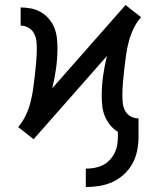

<svg xmlns="http://www.w3.org/2000/svg" viewBox="-20 -550 640 772"><path d="M325 202V128Q343 128 360 125Q377 122 392.5 114.5Q408 107 420 94.5Q432 82 440 66.5Q448 51 451 34Q454 17 454 0V-20Q436 -31 423 -47Q410 -63 402 -82Q394 -101 391.5 -121.5Q389 -142 389 -163Q389 -204 394.5 -244.5Q400 -285 410 -325L115 10L84 -15L53 -39Q71 -60 83 -85Q95 -110 102 -136.5Q109 -163 113 -190.5Q117 -218 120 -245.5Q123 -273 125.5 -300.5Q128 -328 128 -355Q128 -371 126 -387Q124 -403 116 -417Q108 -431 93.5 -439Q79 -447 63 -447V-520Q84 -520 105 -516Q126 -512 144 -501.5Q162 -491 176 -475Q190 -459 198 -439.5Q206 -420 208.5 -399Q211 -378 211 -357Q211 -316 205.5 -275.5Q200 -235 190 -195L485 -530L516 -505L547 -481Q529 -460 517 -435Q505 -410 498 -383.5Q491 -357 487 -329.5Q483 -302 480 -274.5Q477 -247 474.5 -219.5Q472 -192 472 -165Q472 -149 474 -133Q476 -117 484 -103Q492 -89 506.5 -81.5Q521 -74 537 -74V0Q537 28 531.5 55.5Q526 83 513 107Q500 131 479 150.5Q458 170 433 181.5Q408 193 380.5 197.5Q353 202 325 202Z"/></svg>

Font: Zed Mono Extended
Style: Regular
Weight: 400
Width: 7
Monospace: yes
Designer: Belleve Invis
Foundry: Belleve Invis
Version: Version 1.0.0; ttfautohint (v1.8.4)